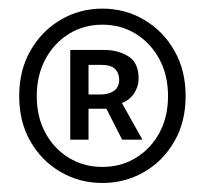

<svg xmlns="http://www.w3.org/2000/svg" viewBox="-20 -733 463 434"><path d="M211.5 -319.4Q159.9 -319.4 117 -344.3Q74.2 -369.2 48.8 -413.3Q23.4 -457.4 23.4 -515.8Q23.4 -574.2 48.8 -618.6Q74.2 -663 117 -688.2Q159.9 -713.5 211.5 -713.5Q263 -713.5 305.9 -688.2Q348.7 -663 374.1 -618.6Q399.6 -574.2 399.6 -515.8Q399.6 -457.4 374.1 -413.3Q348.7 -369.2 305.9 -344.3Q263 -319.4 211.5 -319.4ZM211.5 -355.7Q253.5 -355.7 287 -376.1Q320.6 -396.5 340.2 -432.5Q359.8 -468.5 359.8 -515.8Q359.8 -563.1 340.2 -599.4Q320.6 -635.7 287 -656.5Q253.5 -677.2 211.5 -677.2Q169.5 -677.2 135.9 -656.5Q102.3 -635.7 82.7 -599.4Q63.1 -563.1 63.1 -515.8Q63.1 -468.5 82.7 -432.5Q102.3 -396.5 135.9 -376.1Q169.5 -355.7 211.5 -355.7ZM138.8 -417.3V-620.1H215.1Q246.7 -620.1 270 -605.8Q293.3 -591.5 293.3 -555.4Q293.3 -537.5 283.1 -522Q272.9 -506.6 255.6 -500.1L301.9 -417.3H256.1L220.5 -487.2H180.1V-417.3ZM180.1 -519.4H205.7Q226 -519.4 237.7 -527.7Q249.4 -536.1 249.4 -552.6Q249.4 -567.7 240.1 -577Q230.9 -586.4 208.2 -586.4H180.1Z"/></svg>

Font: Source Sans 3 Variable
Style: Regular
Weight: 200
Designer: Paul D. Hunt
Foundry: Adobe Systems Incorporated
Version: Version 3.026